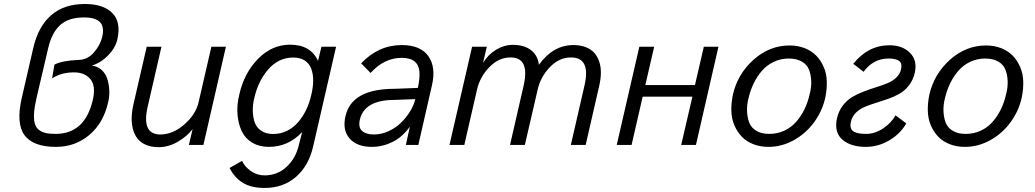

<svg xmlns="http://www.w3.org/2000/svg" viewBox="-20 -720 5143 954"><path d="M258.3 9.8Q144.5 9.8 101.6 -48.6Q58.6 -106.9 88.9 -236.8L145.5 -482.4Q169.9 -588.4 234.1 -644.3Q298.3 -700.2 401.4 -700.2Q493.7 -700.2 538.3 -655Q583 -609.9 562.5 -522Q558.1 -502 543.7 -478Q529.3 -454.1 500.5 -429.4Q471.7 -404.8 436 -394Q463.4 -391.1 483.4 -373.8Q503.4 -356.4 512.2 -330.6Q521 -304.7 522.9 -272.7Q524.9 -240.7 516.6 -209Q492.7 -106.4 422.6 -48.3Q352.5 9.8 258.3 9.8ZM255.9 -54.7Q402.3 -54.7 441.4 -224.6Q457 -293 429.2 -326.7Q401.4 -360.4 347.7 -360.4Q284.2 -360.4 238.8 -330.6L250.5 -398.9Q287.6 -418.9 372.1 -422.4Q415 -423.3 446.3 -459Q477.5 -494.6 487.8 -536.1Q499.5 -586.4 476.8 -609.9Q454.1 -633.3 397.5 -633.3Q319.8 -633.3 278.1 -594.7Q236.3 -556.2 218.8 -478L160.6 -229.5Q150.9 -187 149.2 -156.7Q147.5 -126.5 152.8 -106.7Q158.2 -86.9 172.4 -75.4Q186.5 -64 206.3 -59.3Q226.1 -54.7 255.9 -54.7Z M768.1 11.2Q731.4 11.2 704.6 -0.5Q677.7 -12.2 662.6 -32Q647.5 -51.8 640.4 -79.1Q633.3 -106.4 634.3 -137.2Q635.3 -168 643.1 -202.1L709 -487.8H782.2L714.4 -192.4Q681.2 -51.8 776.9 -51.8Q838.4 -51.8 895.5 -101.3Q952.6 -150.9 966.8 -212.4L1030.3 -487.8H1102.5L990.7 0H918.5L937 -78.6Q911.6 -44.4 865 -16.6Q818.4 11.2 768.1 11.2Z M1295.4 213.9Q1229.5 213.9 1188 189.2Q1146.5 164.6 1120.6 114.7L1182.6 79.1Q1195.3 107.9 1226.1 129.6Q1256.8 151.4 1294.4 151.4Q1358.4 151.4 1403.8 109.1Q1449.2 66.9 1464.8 1L1481.4 -64Q1412.6 9.8 1315.4 9.8Q1268.6 9.8 1233.9 -10.7Q1199.2 -31.2 1181.9 -66.7Q1164.6 -102.1 1160.2 -149.9Q1155.8 -197.8 1169.4 -252Q1193.8 -358.4 1262.7 -428.2Q1331.5 -498 1421.4 -498Q1523.4 -498 1560.1 -417.5L1577.1 -487.8H1649.9L1535.6 9.3Q1513.2 105 1450 159.4Q1386.7 213.9 1295.4 213.9ZM1337.4 -54.2Q1374.5 -54.2 1406.7 -70.3Q1439 -86.4 1462.4 -114Q1485.8 -141.6 1502.2 -176.3Q1518.6 -210.9 1527.3 -251Q1536.1 -288.6 1536.1 -320.6Q1536.1 -352.5 1526.6 -378.4Q1517.1 -404.3 1494.4 -419.2Q1471.7 -434.1 1437 -434.1Q1365.2 -434.1 1314.5 -377Q1263.7 -319.8 1244.1 -235.4Q1234.9 -199.2 1236.1 -166.5Q1237.3 -133.8 1246.8 -108.9Q1256.3 -84 1279.8 -69.1Q1303.2 -54.2 1337.4 -54.2Z M1826.7 9.8Q1753.9 9.8 1717 -32Q1680.2 -73.7 1696.8 -143.6Q1727.5 -278.8 1941.4 -278.8L2056.2 -283.2Q2066.4 -329.6 2064.2 -362.8Q2062 -396 2040.3 -414.3Q2018.6 -432.6 1976.6 -432.6Q1888.7 -432.6 1821.3 -357.4L1774.4 -405.3Q1860.8 -496.1 1976.1 -496.1Q2069.3 -496.1 2108.4 -441.2Q2147.5 -386.2 2126 -294.9L2058.6 0H1996.6L2016.6 -90.8Q1979.5 -38.6 1929.9 -14.4Q1880.4 9.8 1826.7 9.8ZM1837.9 -51.8Q1875 -51.8 1910.6 -68.1Q1946.3 -84.5 1972.7 -110.4Q1999 -136.2 2017.8 -167Q2036.6 -197.8 2043.5 -227.5L1940.9 -223.6Q1791 -223.6 1768.1 -126Q1759.3 -87.4 1779.1 -69.6Q1798.8 -51.8 1837.9 -51.8Z M2213.4 0 2325.7 -487.8H2398.9L2379.9 -407.2Q2404.8 -448.7 2444.8 -472.9Q2484.9 -497.1 2528.3 -497.1Q2583.5 -497.1 2617.7 -471.4Q2651.9 -445.8 2657.7 -397.9Q2728 -496.1 2829.1 -496.1Q2865.2 -496.1 2892.1 -485.1Q2918.9 -474.1 2934.8 -455.3Q2950.7 -436.5 2958.5 -410.6Q2966.3 -384.8 2965.6 -355Q2964.8 -325.2 2957 -292L2890.1 0H2816.4L2883.8 -293.5Q2917 -434.6 2816.9 -434.6Q2758.3 -434.6 2712.2 -386.5Q2666 -338.4 2651.4 -274.4L2587.9 0H2514.2L2582 -295.4Q2613.3 -434.6 2517.1 -434.6Q2458 -434.6 2411.4 -386.5Q2364.7 -338.4 2350.1 -274.4L2287.1 0Z M3044.4 0 3156.7 -487.8H3230.5L3186.5 -297.4H3433.1L3477.1 -487.8H3549.8L3438 0H3364.7L3420.4 -239.7H3173.3L3118.2 0Z M3798.3 9.8Q3756.8 9.8 3722.7 -3.7Q3688.5 -17.1 3665.8 -40.8Q3643.1 -64.5 3629.2 -96.9Q3615.2 -129.4 3614 -168.2Q3612.8 -207 3621.6 -250Q3645.5 -353 3724.6 -423.6Q3803.7 -494.1 3903.3 -494.1Q3944.3 -494.1 3978.5 -480.7Q4012.7 -467.3 4035.6 -443.6Q4058.6 -419.9 4072.8 -387.2Q4086.9 -354.5 4088.1 -315.9Q4089.4 -277.3 4080.6 -234.4Q4065.4 -167 4024.2 -111.3Q3982.9 -55.7 3923.3 -22.9Q3863.8 9.8 3798.3 9.8ZM3802.2 -54.7Q3842.8 -54.7 3877.2 -70.8Q3911.6 -86.9 3935.8 -114.5Q3960 -142.1 3976.8 -176.3Q3993.7 -210.4 4002.4 -250Q4012.2 -285.2 4010.7 -317.6Q4009.3 -350.1 3999.3 -374.8Q3989.3 -399.4 3963.6 -414.3Q3938 -429.2 3899.4 -429.2Q3859.9 -429.2 3825.4 -413.1Q3791 -397 3766.8 -369.4Q3742.7 -341.8 3725.8 -307.6Q3709 -273.4 3699.7 -234.4Q3690.4 -199.2 3691.9 -166.7Q3693.4 -134.3 3703.4 -109.4Q3713.4 -84.5 3738.8 -69.6Q3764.2 -54.7 3802.2 -54.7Z M4281.2 9.8Q4246.1 9.8 4217 1.2Q4188 -7.3 4167 -24.9Q4146 -42.5 4138.4 -69.1Q4130.9 -95.7 4138.7 -131.8Q4147 -168.5 4167.7 -195.6Q4188.5 -222.7 4215.1 -238.3Q4241.7 -253.9 4272.5 -265.6Q4303.2 -277.3 4333.3 -286.6Q4363.3 -295.9 4388.9 -306.4Q4414.6 -316.9 4433.1 -334.2Q4451.7 -351.6 4457 -375.5Q4463.9 -405.8 4447.3 -417.5Q4430.7 -429.2 4395 -429.2Q4319.3 -429.2 4271 -363.3L4219.7 -402.8Q4293 -495.1 4399.4 -495.1Q4463.9 -495.1 4501.5 -457.5Q4539.1 -419.9 4525.4 -358.4Q4517.1 -322.3 4496.3 -295.7Q4475.6 -269 4449.2 -254.2Q4422.9 -239.3 4392.3 -228.5Q4361.8 -217.8 4332 -208.7Q4302.2 -199.7 4276.6 -189Q4251 -178.2 4232.4 -159.7Q4213.9 -141.1 4208 -115.2Q4203.6 -96.7 4207.8 -84Q4211.9 -71.3 4224.1 -65.2Q4236.3 -59.1 4250.2 -56.9Q4264.2 -54.7 4283.7 -54.7Q4326.7 -54.7 4367.7 -81.8Q4408.7 -108.9 4429.7 -147L4482.9 -106.9Q4455.1 -56.6 4399.9 -23.4Q4344.7 9.8 4281.2 9.8Z M4774.4 9.8Q4732.9 9.8 4698.7 -3.7Q4664.6 -17.1 4641.8 -40.8Q4619.1 -64.5 4605.2 -96.9Q4591.3 -129.4 4590.1 -168.2Q4588.9 -207 4597.7 -250Q4621.6 -353 4700.7 -423.6Q4779.8 -494.1 4879.4 -494.1Q4920.4 -494.1 4954.6 -480.7Q4988.8 -467.3 5011.7 -443.6Q5034.7 -419.9 5048.8 -387.2Q5063 -354.5 5064.2 -315.9Q5065.4 -277.3 5056.6 -234.4Q5041.5 -167 5000.2 -111.3Q4959 -55.7 4899.4 -22.9Q4839.8 9.8 4774.4 9.8ZM4778.3 -54.7Q4818.8 -54.7 4853.3 -70.8Q4887.7 -86.9 4911.9 -114.5Q4936 -142.1 4952.9 -176.3Q4969.7 -210.4 4978.5 -250Q4988.3 -285.2 4986.8 -317.6Q4985.4 -350.1 4975.3 -374.8Q4965.3 -399.4 4939.7 -414.3Q4914.1 -429.2 4875.5 -429.2Q4835.9 -429.2 4801.5 -413.1Q4767.1 -397 4742.9 -369.4Q4718.8 -341.8 4701.9 -307.6Q4685.1 -273.4 4675.8 -234.4Q4666.5 -199.2 4668 -166.7Q4669.4 -134.3 4679.4 -109.4Q4689.5 -84.5 4714.8 -69.6Q4740.2 -54.7 4778.3 -54.7Z"/></svg>

Font: HK Grotesk Italic
Style: Regular
Weight: 400
Italic angle: -13°
Designer: Alfredo Marco Pradil and Stefan Peev
Foundry: Hanken Design Co.
Version: Version 1.000;PS 001.000;hotconv 1.0.88;makeotf.lib2.5.64775